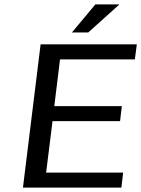

<svg xmlns="http://www.w3.org/2000/svg" viewBox="-20 -850 640 870"><path d="M530 0 538 -68H189L218 -301H524L532 -369H226L252 -581H591L600 -649H164L84 0ZM521 -830H412L306 -703H380Z"/></svg>

Font: Gamestation Text
Style: Italic
Weight: 400
Designer: Jonas Hecksher
Foundry: Jonas Hecksher, Playtypeª, e-types AS
Version: Version 1.003